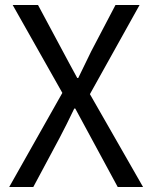

<svg xmlns="http://www.w3.org/2000/svg" viewBox="-20 -753 613 773"><path d="M231 -379 31 -733H133L260 -496Q278 -462 291 -439H295L347 -546L445 -733H542L342 -374L556 0H454L283 -316H279Q248 -251 220 -198L114 0H17Z"/></svg>

Font: Noto Sans Tobesmart edit
Style: Regular
Weight: 400
Designer: Ryoko NISHIZUKA  (kana & ideographs); Paul D. Hunt (Latin, Greek & Cyrillic); Wenlong ZHANG  (bopomofo); Sandoll Communi
Foundry: Adobe Systems Incorporated
Version: Version 1.005 Oct 7, 2021